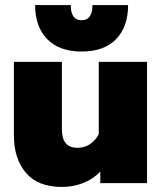

<svg xmlns="http://www.w3.org/2000/svg" viewBox="-20 -725 642 760"><path d="M119 -705H260Q260 -645 303 -645Q346 -645 346 -705H487Q487 -619 439.5 -570Q392 -521 303 -521Q215 -521 167 -570Q119 -619 119 -705ZM35 -189V-480H225V-213Q225 -140 286 -140Q314 -140 335.5 -154Q357 -168 371 -194V-480H562V0H377V-46Q349 -16 309 -0.5Q269 15 225 15Q130 15 82.5 -41Q35 -97 35 -189Z"/></svg>

Font: Readiness ExtraBold
Style: Regular
Weight: 800
Designer: Katatrad Team
Foundry: CadsonDemak
Version: Version 1.00;January 16, 2020;FontCreator 12.0.0.2550 64-bit